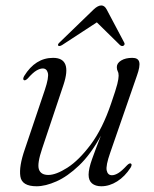

<svg xmlns="http://www.w3.org/2000/svg" viewBox="-20 -658 550 687"><path d="M448 -73Q454 -70 447.5 -58.5Q427 -26.5 399.2 -9Q371.5 8.5 342.5 8.5Q321.5 8.5 309.2 -1.8Q297 -12 297 -33Q297 -54 309.8 -89.8Q322.5 -125.5 341 -172.5Q304.5 -105.5 263 -66Q221.5 -26.5 182 -9Q142.5 8.5 111 8.5Q58 8.5 52.8 -27Q47.5 -62.5 68.5 -123L140.5 -336.5Q155.5 -381.5 151.2 -397.2Q147 -413 133 -413Q123 -413 110.2 -405.5Q97.5 -398 79.5 -377.5Q71 -369 66 -371Q60 -374 66.5 -386Q106.5 -451 170 -451Q239.5 -451 207 -354L131 -127Q112.5 -72.5 119.2 -52.2Q126 -32 153 -32Q180.5 -32 221.5 -58.2Q262.5 -84.5 304.8 -141Q347 -197.5 377.5 -287.5Q395 -338 399.8 -357.5Q404.5 -377 404.5 -387Q404.5 -397 401.2 -403Q398 -409 398 -418Q398 -432 413.5 -441.5Q429 -451 453.5 -451Q474.5 -451 478.2 -436Q482 -421 470 -387.5L374.5 -112Q358 -65 361.8 -48Q365.5 -31 380.5 -31Q390.5 -31 403 -38.5Q415.5 -46 434.5 -66.5Q443 -75 448 -73ZM422 -494.5Q416 -491 409 -497L326.5 -578L202.5 -497Q192.5 -491 188.5 -494.5Q185 -499 193.5 -506.5L315.5 -624.5Q330.5 -638.5 342.5 -638.5Q354 -638.5 361.5 -624.5L424 -506.5Q428.5 -499 422 -494.5Z"/></svg>

Font: Fraunces 72pt Light
Style: Italic
Weight: 300
Italic angle: -16°
Version: Version 1.000;[b76b70a41]